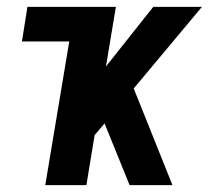

<svg xmlns="http://www.w3.org/2000/svg" viewBox="-20 -540 640 560"><path d="M112 0 182 -419H44L60 -520H318L289 -346L427 -520H569L370 -282L483 0H358L285 -180L256 -146L232 0Z"/></svg>

Font: Iosevka SS04 Extended
Style: Bold Italic
Weight: 700
Width: 7
Italic angle: -9°
Monospace: yes
Designer: Belleve Invis
Foundry: Belleve Invis
Version: Version 19.0.0; ttfautohint (v1.8.4)